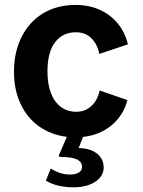

<svg xmlns="http://www.w3.org/2000/svg" viewBox="-20 -560 592 797"><path d="M293.5 -539.5Q350 -539.5 395.2 -518.8Q440.5 -498 470 -461Q499.5 -424 511 -376L392 -336Q386 -372.5 361.2 -399.2Q336.5 -426 294.5 -426Q240.5 -426 208.8 -384.8Q177 -343.5 177 -263.5Q177 -212 191.2 -174.2Q205.5 -136.5 232.8 -116.2Q260 -96 297 -96Q325.5 -96 346.2 -109.8Q367 -123.5 378.5 -143.8Q390 -164 393.5 -184.5L509 -144.5Q492.5 -81.5 443.8 -40.5Q395 0.5 324.5 8.5L306.5 54.5Q343 55.5 366.2 67.2Q389.5 79 400 97Q410.5 115 410.5 134.5Q410.5 160 393.8 178.8Q377 197.5 349 207.5Q321 217.5 288 217.5Q215 217.5 170.5 190L190.5 139.5Q230.5 164.5 269.5 164.5Q293.5 164.5 307 156.2Q320.5 148 320.5 133Q320.5 112.5 300.5 102.2Q280.5 92 234 91.5Q224 91.5 224 87Q224 85 225.5 82L257.5 8Q192.5 0 143 -34.8Q93.5 -69.5 65.8 -128Q38 -186.5 38 -262.5Q38 -344 69.8 -407Q101.5 -470 159.2 -504.8Q217 -539.5 293.5 -539.5Z"/></svg>

Font: 1883 Sans
Style: Bold
Weight: 700
Designer: 1883 Sans project is a fork of Public Sans.
Version: Version 1.009